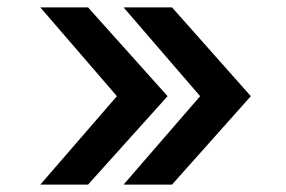

<svg xmlns="http://www.w3.org/2000/svg" viewBox="-20 -499 773 519"><path d="M89 0 296 -239 89 -479H218L433 -239L218 0ZM314 0 521 -239 314 -479H445L658 -239L445 0Z"/></svg>

Font: Coval
Style: Black
Weight: 1000
Foundry: Context Ltd
Version: Version 001.000